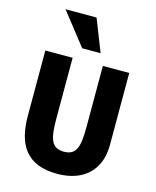

<svg xmlns="http://www.w3.org/2000/svg" viewBox="-143 -1077 971 1196"><g transform="rotate(15 343.0 -479.0)"><path d="M410 -773H291L128 -981H328ZM614 -233C614 -79 517 23 343 23C146 23 73 -90 73 -280V-700H249V-308C249 -180 265 -121 347 -121C430 -121 444 -182 444 -308V-700H614Z"/></g></svg>

Font: Repo ExtraBold
Style: Bold
Weight: 700
Designer: Stefan Peev
Foundry: Context Ltd
Version: Version 1.502